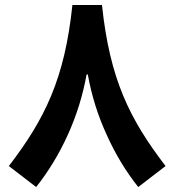

<svg xmlns="http://www.w3.org/2000/svg" viewBox="-20 -733 701 773"><path d="M333.5 -433.1C348.6 -348.6 374 -267.6 409.7 -189.9C444.8 -111.8 487.3 -42 536.6 20L646.5 -64.5C502.4 -252.9 421.9 -413.6 390.6 -712.9H271.5C240.2 -413.6 159.7 -252.9 15.6 -64.5L125.5 20C174.8 -42 217.3 -111.8 252.9 -189.9C288.1 -267.6 313.5 -348.6 328.6 -433.1Z"/></svg>

Font: Estedad Bold
Style: Regular
Weight: 700
Designer: Amin Abedi
Version: Version 7.3